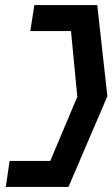

<svg xmlns="http://www.w3.org/2000/svg" viewBox="-20 -670 445 760"><path d="M3 70H251L405 -289L365 -650H116L100 -547H261L286 -287L179 -33H18Z"/></svg>

Font: Charger Pro
Style: BlkNarObl
Weight: 900
Designer: Jasper
Foundry: Cannot Into Space Fonts
Version: Version 1.09